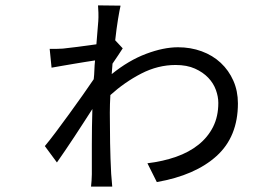

<svg xmlns="http://www.w3.org/2000/svg" viewBox="-20 -663 1040 715"><path d="M437 -483Q430 -472 420 -457Q410 -442 399 -426L396 -387Q459 -438 524 -462.5Q589 -487 643 -487Q690 -487 731 -472Q772 -457 802 -429Q832 -401 849 -362.5Q866 -324 866 -278Q866 -154 786.5 -82Q707 -10 564 15L529 -55Q587 -62 635.5 -79Q684 -96 719 -124Q754 -152 773.5 -190.5Q793 -229 793 -280Q793 -303 784 -328Q775 -353 755.5 -373.5Q736 -394 706 -407.5Q676 -421 634 -421Q568 -421 506 -389Q444 -357 391 -309Q390 -292 389.5 -275.5Q389 -259 389 -243Q389 -188 390 -130.5Q391 -73 394 -16Q395 -5 396 8Q397 21 398 32H319Q320 24 321 9.5Q322 -5 322 -14Q322 -57 322 -123.5Q322 -190 324 -257Q309 -234 292 -207.5Q275 -181 257.5 -154.5Q240 -128 223 -103Q206 -78 192 -58L147 -119Q163 -138 187.5 -170.5Q212 -203 238 -239Q264 -275 288.5 -309.5Q313 -344 329 -368Q331 -385 331.5 -402.5Q332 -420 334 -438Q319 -436 298.5 -432.5Q278 -429 256 -425.5Q234 -422 212 -418Q190 -414 172 -411L165 -481Q179 -481 190 -481Q201 -481 214 -482Q234 -484 269 -488.5Q304 -493 339 -498Q341 -525 343 -547.5Q345 -570 346 -584Q347 -597 346.5 -616Q346 -635 345 -643L429 -642Q425 -625 419.5 -591.5Q414 -558 409 -513Z"/></svg>

Font: SpoqaHanSansJP-Regular
Style: Regular
Weight: 400
Designer: [Source Han Sans]
Ryoko NISHIZUKA  (kana & ideographs); Paul D. Hunt (Latin, Greek & Cyrillic); Wenlong ZHANG  (bopomofo
Foundry: Spoqa (http://bi.spoqa.com)
Version: Version 1.002.20150607